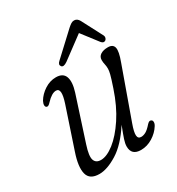

<svg xmlns="http://www.w3.org/2000/svg" viewBox="-151 -705 748 810"><g transform="rotate(-30 223.0 -299.5)"><path d="M399.5 -79Q406 -77 406.5 -68.5Q407 -60 401 -50.5Q385.5 -25.5 358.5 -8.8Q331.5 8 301.5 8Q255.5 8 255.5 -35Q255.5 -49 261.8 -68Q268 -87 283 -125.5Q236.5 -53.5 186.8 -22.8Q137 8 99 8Q52 8 43 -27.2Q34 -62.5 55.5 -125.5L121 -321.5Q143 -388.5 115 -388.5Q94 -388.5 67 -359.5Q54.5 -345.5 47.5 -349Q41.5 -351 41 -359.2Q40.5 -367.5 46.5 -379Q61 -403.5 87.2 -420.5Q113.5 -437.5 142.5 -437.5Q177 -437.5 186.2 -411.8Q195.5 -386 181 -340.5L112 -128Q96 -79 102.8 -59.5Q109.5 -40 134 -40Q162.5 -40 198.8 -68.2Q235 -96.5 270 -149.2Q305 -202 329.5 -275.5Q343.5 -317 347.5 -333.2Q351.5 -349.5 351.5 -359Q351.5 -372 349 -382Q346.5 -392 346.5 -403.5Q346.5 -420 360 -428.8Q373.5 -437.5 396 -437.5Q420.5 -437.5 425 -418.5Q429.5 -399.5 412.5 -354L324.5 -108Q311.5 -72 312.8 -55.8Q314 -39.5 329.5 -39.5Q340.5 -39.5 352.5 -46Q364.5 -52.5 381.5 -72Q392.5 -83.5 399.5 -79ZM214 -471.5Q193 -457 185 -467.5Q177 -478 190.5 -490L298.5 -590.5Q307 -598 314 -602.5Q321 -607 329 -607Q344 -607 353 -590.5L406 -489Q409 -482.5 407 -476.5Q405 -470.5 401 -467.5Q390.5 -460.5 380.5 -472.5L320.5 -550.5Z"/></g></svg>

Font: Fraunces 144pt S100 Light
Style: Italic
Weight: 300
Italic angle: -16°
Version: Version 1.000; ttfautohint (v1.8.3)